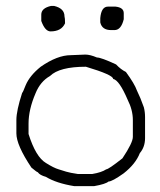

<svg xmlns="http://www.w3.org/2000/svg" viewBox="-20 -639 540 647"><path d="M267.6 -455.1Q283.7 -455.1 306.6 -445.3Q320.8 -445.3 371.1 -421.9Q387.2 -404.8 404.3 -396.5Q433.6 -356.4 441.4 -334Q453.1 -310.5 464.8 -277.3Q468.8 -261.7 468.8 -244.1V-173.8Q468.8 -143.6 451.2 -123Q437 -86.4 396.5 -54.7Q357.9 -27.3 345.7 -27.3Q335.9 -18.6 296.9 -11.7H230.5Q169.9 -21.5 134.8 -43Q113.8 -48.8 107.4 -58.6Q104.5 -58.6 85.9 -74.2Q35.2 -149.9 35.2 -189.5V-234.4Q35.2 -266.1 54.7 -326.2Q56.6 -326.2 66.4 -351.6Q80.1 -384.3 117.2 -414.1Q173.3 -453.1 218.8 -453.1Q256.3 -455.1 267.6 -455.1ZM76.2 -222.7V-187.5Q100.6 -109.9 134.8 -89.8Q161.1 -73.2 177.7 -68.4L203.1 -60.5Q215.8 -56.6 242.2 -52.7H291Q322.8 -58.1 337.9 -68.4Q345.7 -68.4 392.6 -105.5Q427.7 -158.2 427.7 -177.7V-234.4Q427.7 -268.1 410.2 -302.7Q381.8 -369.1 361.3 -373Q361.3 -386.7 269.5 -414.1Q180.2 -414.1 148.4 -382.8Q115.7 -364.3 99.6 -324.2Q76.2 -269.5 76.2 -222.7ZM152.3 -619.1H162.1Q197.3 -610.8 197.3 -584Q199.2 -578.1 199.2 -560.5Q187 -533.2 150.4 -533.2Q131.8 -533.2 119.1 -568.4V-589.8Q119.1 -611.8 152.3 -619.1ZM343.8 -616.7H369.1Q397 -613.8 397 -594.7V-574.2Q388.2 -537.6 365.7 -537.6H354.5Q323.7 -537.6 317.9 -563.5V-578.1Q321.3 -616.7 343.8 -616.7Z"/></svg>

Font: CEF Fonts CJK Mono
Style: Regular
Weight: 400
Designer: PartyBoss (派对大魔王)
Version: Release 2.25